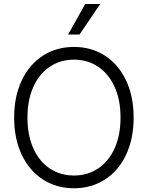

<svg xmlns="http://www.w3.org/2000/svg" viewBox="-20 -958 761 987"><path d="M360.4 9.8Q271 9.8 201.2 -34.9Q131.3 -79.6 92 -162.1Q52.7 -244.6 52.7 -353.5Q52.7 -462.4 92 -544.9Q131.3 -627.4 201.2 -672.1Q271 -716.8 360.4 -716.8Q449.2 -716.8 519 -672.1Q588.9 -627.4 627.9 -544.9Q667 -462.4 667 -353.5Q667 -244.6 627.9 -162.1Q588.9 -79.6 519 -34.9Q449.2 9.8 360.4 9.8ZM360.4 -651.4Q291.5 -651.4 237.3 -615.7Q183.1 -580.1 152.1 -512.7Q121.1 -445.3 121.1 -353.5Q121.1 -261.7 151.9 -194.3Q182.6 -127 236.8 -91.3Q291 -55.7 360.4 -55.7Q429.2 -55.7 483.4 -91.3Q537.6 -127 568.6 -194.3Q599.6 -261.7 599.6 -353.5Q599.6 -445.8 568.6 -512.9Q537.6 -580.1 483.4 -615.7Q429.2 -651.4 360.4 -651.4ZM418 -937.5H495.1L388.7 -780.3H330.1Z"/></svg>

Font: Pretendard Light
Style: Regular
Weight: 300
Designer: Base glyphs from Inter by Rasmus Andersson; Hangeul glyphs from Noto Sans CJK(Source Han Sans) by Jang Soo-young and Kan
Foundry: Kil Hyung-jin
Version: Version 1.309